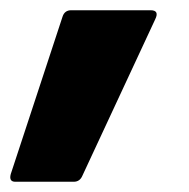

<svg xmlns="http://www.w3.org/2000/svg" viewBox="-51 -201 369 375"><path d="M-21 154Q-34 154 -30 139L71 -168Q75 -181 88 -181H243Q261 -181 252 -163L110 142Q105 154 93 154Z"/></svg>

Font: Sofia Sans Black
Style: Italic
Weight: 900
Italic angle: -9°
Version: Version 4.100-B